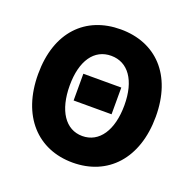

<svg xmlns="http://www.w3.org/2000/svg" viewBox="-134 -895 1054 1046"><g transform="rotate(20 393.0 -372.0)"><path d="M283 -306H503V-461H283ZM393 14C596 14 734 -132 734 -376C734 -619 596 -758 393 -758C190 -758 52 -620 52 -376C52 -132 190 14 393 14ZM393 -140C295 -140 235 -231 235 -376C235 -520 295 -605 393 -605C491 -605 552 -520 552 -376C552 -231 491 -140 393 -140Z"/></g></svg>

Font: Noto Sans Korean Black
Style: Bold
Weight: 900
Designer: Ryoko NISHIZUKA (kana & ideographs); Paul D. Hunt (Latin, Greek & Cyrillic); Wenlong ZHANG (bopomofo); Sandoll Communica
Foundry: Adobe Systems Incorporated
Version: Version 1.000;PS 1;hotconv 1.0.78;makeotf.lib2.5.61930